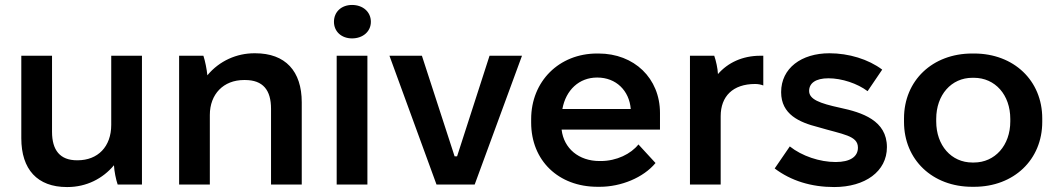

<svg xmlns="http://www.w3.org/2000/svg" viewBox="-20 -745 4271 775"><path d="M250 10H252C329 10 395 -24 440 -78C441 -55 448 -20 455 0H553V-520H429V-241C429 -153 375 -98 293 -98H291C222 -98 190 -139 190 -213V-520H66V-187C66 -61 131 10 250 10Z M703 0H827V-281C827 -365 882 -422 965 -422H969C1042 -422 1074 -381 1074 -306V0H1198V-332C1198 -458 1132 -530 1010 -530H1007C936 -530 866 -500 817 -441C815 -464 808 -499 801 -520H703Z M1401 -590C1445 -590 1477 -618 1477 -657C1477 -697 1445 -725 1401 -725C1358 -725 1328 -697 1328 -657C1328 -618 1358 -590 1401 -590ZM1339 0H1463V-520H1339Z M1742 0H1896L2087 -520H1956L1825 -114H1815L1683 -520H1552Z M2392 9H2401C2487 9 2577 -28 2626 -87L2557 -162C2527 -124 2469 -95 2405 -95H2400C2316 -95 2256 -146 2247 -221V-222H2644V-289C2644 -429 2540 -529 2396 -529H2390C2237 -529 2124 -417 2124 -264V-250C2124 -97 2234 9 2392 9ZM2250 -305C2264 -382 2318 -432 2390 -432H2391C2467 -432 2520 -379 2526 -305Z M2765 0H2889V-276C2889 -356 2938 -406 3028 -406C3039 -406 3051 -404 3061 -400V-520H3049C2977 -520 2918 -492 2878 -446C2877 -469 2870 -500 2863 -520H2765Z M3347 10C3472 10 3560 -53 3560 -151C3560 -259 3460 -291 3371 -310C3288 -328 3246 -344 3246 -378C3246 -409 3272 -429 3324 -429C3378 -429 3441 -408 3482 -377L3541 -464C3485 -506 3406 -530 3328 -530C3215 -530 3133 -470 3133 -373C3133 -283 3207 -251 3282 -232C3383 -202 3443 -198 3443 -149C3443 -112 3411 -91 3353 -91C3289 -91 3217 -115 3168 -154L3107 -65C3173 -15 3255 10 3347 10Z M3904 9H3912C4072 9 4187 -100 4187 -253V-267C4187 -420 4072 -529 3912 -529H3904C3744 -529 3629 -420 3629 -267V-253C3629 -100 3744 9 3904 9ZM3905 -89C3820 -89 3759 -158 3759 -255V-265C3759 -362 3820 -431 3905 -431H3911C3997 -431 4058 -362 4058 -265V-255C4058 -158 3996 -89 3911 -89Z"/></svg>

Font: Fixel Display SemiBold
Style: Regular
Weight: 600
Designer: AlfaBravo + MacPaw
Foundry: Kyrylo Tkachov, Marchela Mozhyna, Serhii Makarenko, Maria Weinstein, Zakhar Kryvoshyya
Version: Version 1.211